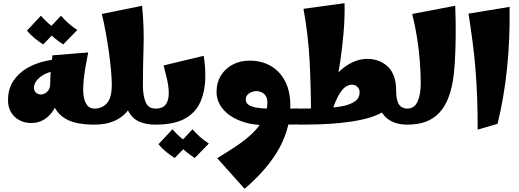

<svg xmlns="http://www.w3.org/2000/svg" viewBox="-20 -777 3237 1197"><path d="M174 -10Q136 -10 103 -26.5Q70 -43 50 -75Q30 -107 30 -152Q30 -221 61.5 -270Q93 -319 145 -350Q197 -381 259 -395.5Q321 -410 381 -410V-340Q333 -340 297.5 -329.5Q262 -319 238.5 -302.5Q215 -286 203.5 -267.5Q192 -249 192 -232Q192 -208 206 -198Q220 -188 236 -188Q249 -188 262 -195.5Q275 -203 284 -218Q293 -233 293 -254L358 -257Q358 -210 346 -165.5Q334 -121 310.5 -86Q287 -51 253 -30.5Q219 -10 174 -10ZM570 0Q462 0 402 -29.5Q342 -59 317.5 -115.5Q293 -172 293 -254Q293 -280 294.5 -309Q296 -338 299.5 -369.5Q303 -401 307 -432L530 -450Q523 -413 516.5 -379Q510 -345 505.5 -311Q501 -277 499 -237Q497 -199 503.5 -167.5Q510 -136 526 -118Q542 -100 570 -100L590 -50ZM249 -500Q221 -518 194.5 -540Q168 -562 148 -586L235 -679Q258 -653 282 -631.5Q306 -610 337 -590ZM374 -500Q346 -518 319.5 -540Q293 -562 273 -586L360 -679Q383 -653 407 -631.5Q431 -610 462 -590Z M570 0V-100Q616 -100 646.5 -133.5Q677 -167 677 -249Q677 -282 672.5 -334Q668 -386 659.5 -448Q651 -510 639.5 -573Q628 -636 615 -690L866 -741Q879 -602 875 -482Q871 -362 871 -247L814 -153Q799 -111 767.5 -76Q736 -41 687 -20.5Q638 0 570 0ZM950 0Q889 0 845.5 -20Q802 -40 778.5 -87.5Q755 -135 755 -216L871 -247Q871 -180 888 -140Q905 -100 950 -100L970 -50Z M950 0V-100Q982 -100 999.5 -112.5Q1017 -125 1024.5 -147Q1032 -169 1032 -197Q1032 -236 1021.5 -282Q1011 -328 1000 -369L1250 -429Q1255 -397 1257.5 -366Q1260 -335 1260 -306Q1260 -211 1229.5 -142Q1199 -73 1131 -36.5Q1063 0 950 0ZM1069 208Q1041 190 1014.5 168.5Q988 147 968 122L1055 29Q1078 55 1102 76.5Q1126 98 1157 118ZM1194 208Q1166 190 1139.5 168.5Q1113 147 1093 122L1180 29Q1203 55 1227 76.5Q1251 98 1282 118Z M1733 0V-100Q1760 -100 1786.5 -100Q1813 -100 1840 -101L1860 -51L1840 -1Q1813 -1 1786.5 -0.5Q1760 0 1733 0ZM1505 400 1334 209Q1394 173 1450.5 135.5Q1507 98 1551 56.5Q1595 15 1621 -33Q1647 -81 1647 -139Q1647 -163 1637 -178.5Q1627 -194 1611 -201.5Q1595 -209 1578 -209Q1555 -209 1533.5 -195Q1512 -181 1512 -157Q1512 -133 1533.5 -121Q1555 -109 1588 -104.5Q1621 -100 1655 -100L1644 4Q1550 4 1479.5 -23Q1409 -50 1369.5 -97.5Q1330 -145 1330 -205Q1330 -261 1356.5 -305Q1383 -349 1430 -374Q1477 -399 1536 -399Q1611 -399 1668 -366Q1725 -333 1757.5 -270.5Q1790 -208 1790 -119Q1790 -32 1766 42.5Q1742 117 1701 181Q1660 245 1609.5 299.5Q1559 354 1505 400Z M1840 0V-100Q1912 -100 1980 -102Q2048 -104 2103 -113Q2158 -122 2190 -143Q2222 -164 2222 -203Q2222 -221 2208.5 -235Q2195 -249 2175 -249Q2151 -249 2130 -232.5Q2109 -216 2088 -177Q2067 -138 2044 -68L1978 -93Q1990 -168 2019.5 -226.5Q2049 -285 2090 -326Q2131 -367 2177 -388.5Q2223 -410 2268 -410Q2347 -410 2398.5 -361Q2450 -312 2450 -208Q2450 -160 2422.5 -125.5Q2395 -91 2347 -68Q2299 -45 2237.5 -31.5Q2176 -18 2107.5 -11Q2039 -4 1970.5 -2Q1902 0 1840 0ZM1919 -39Q1919 -225 1910.5 -391.5Q1902 -558 1872 -722L2128 -757Q2130 -672 2122.5 -580Q2115 -488 2101.5 -396Q2088 -304 2070.5 -220.5Q2053 -137 2033 -69ZM2520 0Q2429 0 2380 -51Q2331 -102 2331 -202L2450 -208Q2450 -167 2459 -143Q2468 -119 2484 -109.5Q2500 -100 2520 -100L2540 -50Z M2520 0V-100Q2563 -100 2583 -143Q2603 -186 2603 -259Q2603 -321 2597.5 -393.5Q2592 -466 2580 -542Q2568 -618 2550 -690L2818 -741Q2822 -644 2821 -553Q2820 -462 2815.5 -388Q2811 -314 2802 -266Q2792 -209 2772.5 -160.5Q2753 -112 2720.5 -76Q2688 -40 2639 -20Q2590 0 2520 0Z M2958 31Q2958 -80 2954.5 -171Q2951 -262 2944.5 -344Q2938 -426 2927 -510Q2916 -594 2901 -692L3157 -734Q3160 -531 3141 -349.5Q3122 -168 3082 -5Z"/></svg>

Font: Marhey Light
Style: Bold
Weight: 700
Version: Version 1.000